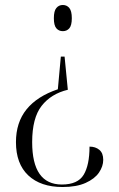

<svg xmlns="http://www.w3.org/2000/svg" viewBox="-20 -560 476 770"><path d="M252 -200Q185 -184 147 -135.5Q109 -87 109 10Q109 180 228 180Q292 180 315.5 141Q339 102 339 28Q363 28 378.5 41Q394 54 394 81Q394 107 377 132Q360 157 323.5 173.5Q287 190 231 190Q143 190 93.5 143.5Q44 97 44 10Q44 -69 86.5 -121.5Q129 -174 212 -202L224 -333H239ZM232 -540Q248 -540 258 -528Q268 -516 268 -487Q268 -458 258 -446.5Q248 -435 232 -435Q216 -435 206 -446.5Q196 -458 196 -487Q196 -516 206 -528Q216 -540 232 -540Z"/></svg>

Font: Noto Serif Display SemiCondensed Light
Style: Regular
Weight: 300
Width: 4
Designer: Monotype Design Team
Foundry: Monotype Imaging Inc.
Version: Version 2.009